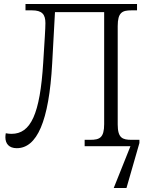

<svg xmlns="http://www.w3.org/2000/svg" viewBox="-20 -734 753 964"><path d="M64 10C165 10 226 -123 242 -416L256 -673H503V-111C503 -42 480 -32 433 -32H405V0H635L551 210H615L680 -16V-32H640C595 -32 571 -41 571 -109V-603C571 -672 594 -682 640 -682H668V-714H108V-682H141C191 -682 208 -662 208 -618C208 -591 204 -532 197 -420C181 -160 134 -62 38 -62C29 -62 19 -63 9 -65C8 -60 7 -51 7 -45C7 -13 25 10 64 10Z"/></svg>

Font: Noto Serif Light
Style: Regular
Weight: 300
Designer: Monotype Design Team
Foundry: Monotype Imaging Inc.
Version: Version 2.013